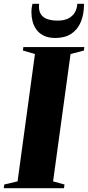

<svg xmlns="http://www.w3.org/2000/svg" viewBox="-44 -991 464 1011"><path d="M-24 0 -21.5 -19.5 48.5 -36 140 -706.5 76.5 -725 79 -743H400L398 -725L327.5 -706.5L235.5 -36L295.5 -19.5L293 0ZM247.5 -791Q211 -791 186.5 -803.2Q162 -815.5 147.8 -835.2Q133.5 -855 127.5 -878.5Q121.5 -902 121.5 -925Q121.5 -939.5 123.2 -951.2Q125 -963 127 -971H162Q158.5 -938.5 169.5 -919Q180.5 -899.5 203.8 -891Q227 -882.5 259.5 -882.5Q294.5 -882.5 317 -894.5Q339.5 -906.5 350.8 -926.8Q362 -947 363 -971H398.5Q398.5 -915.5 381.5 -875.2Q364.5 -835 331 -813Q297.5 -791 247.5 -791Z"/></svg>

Font: Merriweather 144pt Black
Style: Italic
Weight: 900
Italic angle: -7.8°
Version: Version 2.101